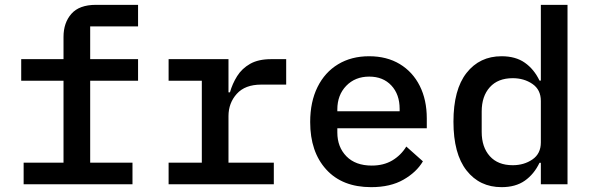

<svg xmlns="http://www.w3.org/2000/svg" viewBox="-20 -760 2440 792"><path d="M77.5 0V-89H242V-427H67.5V-516H242V-608Q242 -666 274.5 -703Q307 -740 375.5 -740H549.5V-651H352V-516H549.5V-427H352V-89H526.5V0Z M675.5 0V-89H812.5V-427H675.5V-516H922.5V-379H928.5Q938.5 -414.5 958.2 -446Q978 -477.5 1012 -496.8Q1046 -516 1098.5 -516H1160.5V-411H1057.5Q991 -411 956.8 -373Q922.5 -335 922.5 -281V-89H1109.5V0Z M1511 12Q1392 12 1325.8 -60.8Q1259.5 -133.5 1259.5 -256.5Q1259.5 -340 1289.8 -401Q1320 -462 1374.8 -495Q1429.5 -528 1502.5 -528Q1575.5 -528 1629 -495.8Q1682.5 -463.5 1711.5 -405.8Q1740.5 -348 1740.5 -271.5V-231H1371.5V-213.5Q1371.5 -153.5 1409 -115.2Q1446.5 -77 1513.5 -77Q1562.5 -77 1598.2 -98.2Q1634 -119.5 1656 -155.5L1724.5 -94.5Q1698 -49.5 1644.2 -18.8Q1590.5 12 1511 12ZM1503 -444Q1445 -444 1408.2 -406Q1371.5 -368 1371.5 -308.5V-301H1628.5V-311Q1628.5 -371 1594.2 -407.5Q1560 -444 1503 -444Z M2211 0V-88.5H2205.5Q2183 -41.5 2145 -14.8Q2107 12 2049 12Q1958.5 12 1904.5 -56.8Q1850.5 -125.5 1850.5 -258Q1850.5 -390.5 1904.5 -459.2Q1958.5 -528 2049 -528Q2107 -528 2145 -501.2Q2183 -474.5 2205.5 -427.5H2211V-740H2321V0ZM2095 -78.5Q2141.5 -78.5 2176.2 -102.2Q2211 -126 2211 -172.5V-343.5Q2211 -390 2176.2 -413.8Q2141.5 -437.5 2095 -437.5Q2034 -437.5 2000.5 -400.2Q1967 -363 1967 -300V-216Q1967 -153 2000.5 -115.8Q2034 -78.5 2095 -78.5Z"/></svg>

Font: Lilex Medium
Style: Regular
Weight: 500
Designer: Mike Abbink, Paul van der Laan, Pieter van Rosmalen, Mikhael Khrustik
Foundry: Mikhael Khrustik
Version: Version 1.100